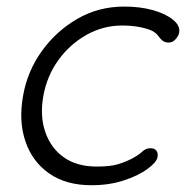

<svg xmlns="http://www.w3.org/2000/svg" viewBox="-20 -543 558 573"><path d="M350.6 -523.4Q398.4 -523.4 436.5 -512.7Q474.6 -502 496.6 -483.9Q518.6 -465.8 514.6 -445.3Q512.7 -435.5 503.9 -425.8Q495.1 -416 483.4 -416Q471.7 -416 464.8 -421.9Q458 -427.7 452.1 -436Q446.3 -444.3 433.6 -451.2Q421.9 -457 398.4 -461.9Q375 -466.8 343.8 -466.8Q288.1 -466.8 238.3 -439Q188.5 -411.1 154.3 -363.8Q120.1 -316.4 109.4 -256.8Q98.6 -197.3 115.2 -148.9Q131.8 -100.6 170.9 -73.2Q210 -45.9 268.6 -45.9Q308.6 -45.9 331.5 -52.7Q354.5 -59.6 373 -69.3Q393.6 -80.1 404.3 -90.3Q415 -100.6 428.7 -100.6Q441.4 -100.6 446.8 -93.3Q452.1 -85.9 450.2 -74.2Q447.3 -58.6 419.9 -38.6Q392.6 -18.6 349.1 -4.4Q305.7 9.8 252.9 9.8Q177.7 9.8 127.4 -24.9Q77.1 -59.6 56.2 -120.1Q35.2 -180.7 48.8 -256.8Q61.5 -330.1 104.5 -390.1Q147.5 -450.2 210.9 -486.8Q274.4 -523.4 350.6 -523.4Z"/></svg>

Font: Quicksand
Style: Italic
Weight: 400
Designer: Andrew Paglinawan
Foundry: Andrew Paglinawan
Version: Version 3.006